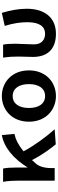

<svg xmlns="http://www.w3.org/2000/svg" viewBox="728 -1358 643 2140"><g transform="rotate(-90 1050.0 -287.5)"><path d="M680 0C597 -92 495 -231 434 -347C502 -403 562 -434 628 -449L615 -589C472 -564 346 -450 257 -306H253V-435C253 -488 250 -540 242 -575H94C105 -517 107 -450 107 -403V0H247V-33C247 -115 265 -170 294 -206C308 -223 322 -238 336 -253C391 -145 458 -53 512 12Z M764 -287C764 -96 899 14 1050 14C1202 14 1336 -96 1336 -287C1336 -478 1202 -589 1050 -589C899 -589 764 -478 764 -287ZM1183 -287C1183 -178 1136 -107 1050 -107C964 -107 917 -178 917 -287C917 -396 964 -468 1050 -468C1136 -468 1183 -396 1183 -287Z M1486 -242C1486 -85 1569 14 1743 14C1921 14 2023 -107 2023 -313C2023 -405 2004 -499 1977 -589L1832 -557C1862 -458 1873 -379 1873 -305C1873 -168 1824 -107 1744 -107C1678 -107 1626 -146 1626 -230C1626 -299 1633 -386 1633 -435C1633 -488 1631 -535 1623 -575H1478C1488 -513 1490 -450 1490 -403C1490 -350 1486 -295 1486 -242Z"/></g></svg>

Font: Kawkab Mono
Style: Bold
Weight: 700
Monospace: yes
Designer: Abdullah Arif
Foundry: Abdullah Arif
Version: Version 1.000;PS 000.500;hotconv 1.0.88;makeotf.lib2.5.64775